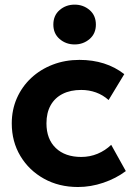

<svg xmlns="http://www.w3.org/2000/svg" viewBox="-20 -772 569 808"><path d="M308 15Q228 15 165 -20Q102 -55 65.8 -115.5Q29.5 -176 29.5 -252.5Q29.5 -310 51 -358.8Q72.5 -407.5 111.2 -443.8Q150 -480 202 -500Q254 -520 314.5 -520Q370 -520 417.2 -505Q464.5 -490 503 -460L437 -351Q413 -372.5 383.8 -383Q354.5 -393.5 322 -393.5Q276.5 -393.5 243.8 -377Q211 -360.5 193.2 -329Q175.5 -297.5 175.5 -253Q175.5 -186.5 214.8 -149Q254 -111.5 322 -111.5Q358.5 -111.5 390.8 -125Q423 -138.5 448 -162.5L509.5 -52Q468 -21 415 -3Q362 15 308 15ZM294 -585Q257.5 -585 231 -607.8Q204.5 -630.5 204.5 -668.5Q204.5 -707 231 -729.8Q257.5 -752.5 294 -752.5Q330.5 -752.5 357 -729.8Q383.5 -707 383.5 -668.5Q383.5 -630.5 357 -607.8Q330.5 -585 294 -585Z"/></svg>

Font: Geologica Roman SemiBold
Style: Regular
Weight: 600
Designer: Sindre Bremnes, Frode Helland
Foundry: Monokrom Skriftforlag AS
Version: Version 1.010;gftools[0.9.28]